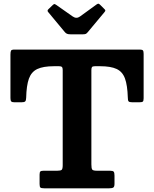

<svg xmlns="http://www.w3.org/2000/svg" viewBox="-20 -1018 832 1038"><path d="M194 -23V-74Q194 -87.5 198.5 -91.2Q203 -95 216 -95H290Q308.5 -95 313.8 -100.2Q319 -105.5 319 -125V-639.5Q319 -651 315 -655.5Q311 -660 299.5 -660H271.5Q213.5 -660 181.5 -644.8Q149.5 -629.5 136.2 -592.5Q123 -555.5 121.5 -489.5Q121 -474.5 116.2 -469.8Q111.5 -465 95.5 -465H58Q44.5 -465 40.5 -470Q36.5 -475 36.5 -488V-722.5Q36.5 -739 39.8 -744.5Q43 -750 59.5 -750H736Q749 -750 752.8 -745.2Q756.5 -740.5 756.5 -726.5V-487Q756.5 -472 751.8 -468.5Q747 -465 731.5 -465H696Q679 -465 675 -470.2Q671 -475.5 671 -490.5Q669 -556.5 655.8 -593.2Q642.5 -630 610.8 -645Q579 -660 521.5 -660H493Q480.5 -660 477.2 -655.2Q474 -650.5 474 -638.5V-129.5Q474 -108 478.5 -101.5Q483 -95 504 -95H574Q590 -95 594.5 -90Q599 -85 599 -69V-24.5Q599 -8 592.2 -4Q585.5 0 570.5 0H219Q203.5 0 198.8 -3.8Q194 -7.5 194 -23ZM330.5 -844.5 241.5 -951.5Q232.5 -960.5 242.5 -969L265.5 -991Q272 -997 275 -996.2Q278 -995.5 285.5 -990.5L373 -929Q393 -915 412 -928.5L503 -994.5Q509.5 -999 513.2 -997.8Q517 -996.5 523 -990.5L542.5 -971Q549 -965 549.5 -961.8Q550 -958.5 544.5 -952L453.5 -843Q448.5 -837 443.8 -834.8Q439 -832.5 427.5 -832.5H361.5Q348.5 -832.5 342 -835.5Q335.5 -838.5 330.5 -844.5Z"/></svg>

Font: Besley
Style: Bold
Weight: 700
Designer: Owen Earl
Foundry: indestructible type*
Version: Version 2.001; ttfautohint (v1.8.3)